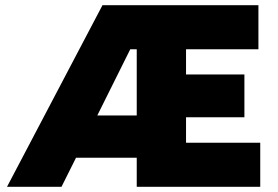

<svg xmlns="http://www.w3.org/2000/svg" viewBox="-20 -720 1073 740"><path d="M375 -700H976V-530H697V-433H922V-268H697V-170H983V0H507V-112H273L217 0H7ZM507 -275V-530H482L355 -275Z"/></svg>

Font: Oak Sans Black
Style: Regular
Weight: 900
Designer: Erik Kennedy, Walven
Foundry: Erik Kennedy, Walven
Version: Version 1.000